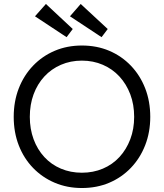

<svg xmlns="http://www.w3.org/2000/svg" viewBox="-20 -936 825 966"><path d="M49 -348Q49 -426 74.5 -491.5Q100 -557 146.5 -605.5Q193 -654 255.5 -680.5Q318 -707 392 -707Q467 -707 529.5 -680.5Q592 -654 638.5 -605.5Q685 -557 710.5 -491.5Q736 -426 736 -348Q736 -271 710.5 -205.5Q685 -140 638.5 -91.5Q592 -43 529.5 -16.5Q467 10 392 10Q318 10 255.5 -16.5Q193 -43 146.5 -91Q100 -139 74.5 -204.5Q49 -270 49 -348ZM655 -348Q655 -410 635.5 -461.5Q616 -513 581 -551Q546 -589 497.5 -610Q449 -631 392 -631Q335 -631 286.5 -610Q238 -589 203 -551Q168 -513 149 -461.5Q130 -410 130 -348Q130 -287 149 -235.5Q168 -184 203 -146Q238 -108 286.5 -87.5Q335 -67 392 -67Q449 -67 497.5 -87.5Q546 -108 581 -146Q616 -184 635.5 -235.5Q655 -287 655 -348ZM491 -749 332 -854 386 -916 522 -790ZM211 -916 346 -790 315 -749 156 -854Z"/></svg>

Font: Mach Light
Style: Regular
Weight: 300
Version: Version 1.002